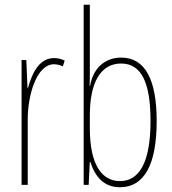

<svg xmlns="http://www.w3.org/2000/svg" viewBox="-20 -780 726 810"><path d="M208 -535C141 -535 113 -462 98 -409H96L91 -527H71V0H97V-277C97 -380 135 -509 208 -509C222 -509 237 -504 245 -500L253 -524C239 -532 221 -535 208 -535Z M359 -481V-760H333V0H354L359 -97H361C381 -34 419 10 486 10C587 10 641 -83 641 -269C641 -445 592 -537 491 -537C420 -537 372 -489 360 -418H358C359 -435 359 -459 359 -481ZM491 -512C578 -512 615 -429 615 -269C615 -96 568 -16 486 -16C411 -16 359 -83 359 -239V-294C359 -426 401 -512 491 -512Z"/></svg>

Font: Noto Sans Ethiopic ExtraCondensed Thin
Style: Regular
Weight: 100
Width: 2
Designer: Monotype Design Team
Foundry: Monotype Imaging Inc.
Version: Version 2.102